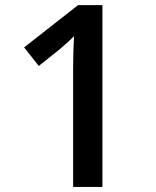

<svg xmlns="http://www.w3.org/2000/svg" viewBox="-20 -734 612 754"><path d="M382.3 0H267.1V-459.5Q267.1 -493.7 268.1 -527.8Q269 -562 271 -592.3Q260.3 -581.1 245.6 -567.9Q231 -554.7 214.4 -540.5L132.3 -475.1L74.7 -547.9L286.6 -713.9H382.3Z"/></svg>

Font: Open Sans SemiBold
Style: Regular
Weight: 600
Designer: Monotype Design Team
Foundry: Monotype Imaging Inc.
Version: Version 3.003; ttfautohint (v1.8.4)